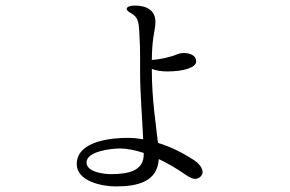

<svg xmlns="http://www.w3.org/2000/svg" viewBox="-20 -637 1040 688"><path d="M674 -64C640 -86 596 -110 546 -125C539 -191 524 -279 524 -390C543 -383 562 -381 579 -381C642 -381 683 -396 683 -417C683 -438 661 -447 640 -447C631 -447 623 -446 614 -442C593 -433 554 -424 524 -422C524 -438 525 -454 526 -471C530 -521 537 -534 537 -558C537 -595 513 -617 462 -617C447 -617 434 -613 434 -605C434 -600 440 -595 449 -590C474 -577 477 -558 479 -525C482 -476 482 -457 482 -429V-377C482 -307 490 -208 493 -138C475 -141 456 -143 437 -143C380 -143 255 -132 255 -49C255 12 344 31 395 31C474 31 544 14 549 -67C579 -53 612 -34 645 -11C659 -1 671 4 680 4C694 4 706 -9 706 -20C706 -34 694 -51 674 -64ZM495 -84C495 -26 443 -13 378 -13C356 -13 290 -19 290 -55C290 -95 379 -105 410 -105C432 -105 462 -100 495 -89Z"/></svg>

Font: Shippori Mincho OTF
Style: Regular
Weight: 400
Designer: FONTDASU
Foundry: FONTDASU / Google Inc. / but / Adobe
Version: Version 3.300;hotconv 1.0.109;makeotfexe 2.5.65596